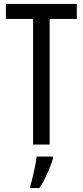

<svg xmlns="http://www.w3.org/2000/svg" viewBox="-20 -734 421 975"><path d="M232 0V-638H370V-714H10V-638H148V0ZM249 71V61H166C162 101 145 174 134 210V221H180C207 181 235 120 249 71Z"/></svg>

Font: Noto Sans Sinhala ExtraCondensed
Style: Regular
Weight: 400
Width: 2
Designer: Jelle Bosma - Monotype Design Team
Foundry: Monotype Imaging Inc.
Version: Version 2.006